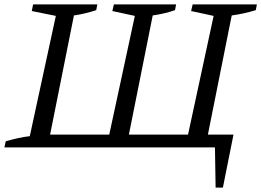

<svg xmlns="http://www.w3.org/2000/svg" viewBox="-31 -668 1184 870"><path d="M-11 0 -5 -28Q24 -36 50.5 -42Q77 -48 104 -51L222 -596L113 -618L119 -648H410L405 -622Q381 -614 356 -608Q331 -602 304 -598L196 -58H464L580 -596L478 -618L485 -648H767L762 -622Q739 -614 714 -608Q689 -602 661 -598L553 -58H821L937 -596L835 -618L842 -648H1133L1128 -622Q1102 -614 1075 -608Q1048 -602 1019 -598L911 -58H1027L979 182H946L943 0Z"/></svg>

Font: Piazzolla
Style: Italic
Weight: 400
Italic angle: -11.3°
Designer: Juan Pablo del Peral
Foundry: Huerta Tipografica
Version: Version 1.330